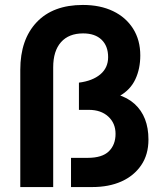

<svg xmlns="http://www.w3.org/2000/svg" viewBox="-20 -756 653 776"><path d="M353 0H267V-118H334Q393 -118 420 -144.5Q447 -171 447 -215Q447 -258 417.5 -285Q388 -312 339 -312H299V-422Q354 -429 385.5 -455.5Q417 -482 417 -525Q417 -570 390.5 -595.5Q364 -621 316 -621Q258 -621 226.5 -585.5Q195 -550 195 -484V0H62V-474Q62 -596 128 -666Q194 -736 315 -736Q385 -736 437 -711Q489 -686 518 -640Q547 -594 547 -532Q547 -478 527 -435.5Q507 -393 464 -368.5Q421 -344 353 -344V-387Q468 -387 524 -336Q580 -285 580 -192Q580 -131 550.5 -88Q521 -45 470.5 -22.5Q420 0 353 0Z"/></svg>

Font: SUSE Thin
Style: Bold
Weight: 700
Version: Version 1.000